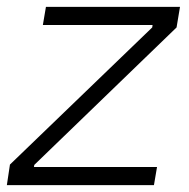

<svg xmlns="http://www.w3.org/2000/svg" viewBox="-27 -540 552 560"><path d="M-7 0H422L431 -53H72L73 -59L488 -460L498 -520H107L98 -467H418L417 -460L2 -60Z"/></svg>

Font: Fixel Display Light
Style: Italic
Weight: 300
Italic angle: -10°
Designer: AlfaBravo + MacPaw
Foundry: Kyrylo Tkachov, Marchela Mozhyna, Serhii Makarenko, Maria Weinstein, Zakhar Kryvoshyya
Version: Version 1.210;Glyphs 3.2 (3217)